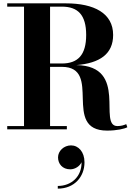

<svg xmlns="http://www.w3.org/2000/svg" viewBox="-20 -770 796 1143"><path d="M23 -19.5V0H378V-19.5H278V-372H348C594 -372 345 7.5 618 7.5C676 7.5 722 -3.5 738 -12.5L731.5 -31C717.5 -24.5 700 -19.5 679 -19.5C560 -19.5 748 -377 435 -382.5C573.5 -394 653.5 -448 653.5 -562C653.5 -692 539 -750 373 -750H23V-730.5H123V-19.5ZM348 -730.5C444 -730.5 493 -681 493 -562C493 -443 444 -392 348 -392H278V-730.5ZM325.5 167C325.5 205 351.5 238 398 238C428.5 238 455.5 218 465.5 195.5C467 282 404 337 324 337V353C422 353 483 283 483 196C483 133.5 446.5 95.5 403 95.5C360.5 95.5 325.5 128.5 325.5 167Z"/></svg>

Font: Bodoni* 11pt
Style: Bold
Weight: 700
Version: Version 2.3